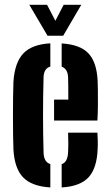

<svg xmlns="http://www.w3.org/2000/svg" viewBox="-20 -794 470 822"><path d="M37.5 -154.5Q36.5 -177.5 36 -215.8Q35.5 -254 35.5 -297.5Q35.5 -341 36 -380Q36.5 -419 37.5 -443.5Q43 -526.5 79.8 -565.2Q116.5 -604 195.5 -608.5V-509Q167.5 -501 166.5 -463Q162 -301 166.5 -141.5Q167.5 -100 195.5 -91.5V8.5Q115.5 3.5 78.8 -34.8Q42 -73 37.5 -154.5ZM211.5 -278V-367.5H272.5Q272.5 -401 272.2 -427.8Q272 -454.5 271.5 -463Q270 -499.5 244 -508.5V-608Q322.5 -603.5 358.2 -566Q394 -528.5 398 -448.5Q398.5 -436.5 399 -408.2Q399.5 -380 399.2 -345Q399 -310 397 -278ZM244 8.5V-91Q269.5 -99.5 271.5 -141.5Q273.5 -171 271.5 -226H397Q398 -216.5 398.5 -194.2Q399 -172 398 -154.5Q394.5 -72.5 358.5 -34.2Q322.5 4 244 8.5ZM183.5 -641 105.5 -773.5H181.5L217 -705L252.5 -773.5H328L250.5 -641Z"/></svg>

Font: Big Shoulders Stencil Display ExtraBold
Style: Regular
Weight: 800
Designer: Patric King
Foundry: XO Type Co
Version: Version 1.000